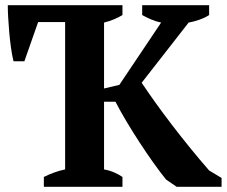

<svg xmlns="http://www.w3.org/2000/svg" viewBox="-20 -720 874 740"><path d="M528 -700H786V-662Q769 -651 747 -643.5Q725 -636 707 -633L526 -401Q548 -368 578 -326Q608 -284 642.5 -239Q677 -194 714 -148.5Q751 -103 786 -63L834 -34V0H661L620 -28Q596 -58 570 -94.5Q544 -131 518 -171Q492 -211 468 -251Q444 -291 425 -328H381V-67Q403 -63 421 -55Q439 -47 452 -38V0H149V-38Q169 -48 190 -55.5Q211 -63 231 -67V-635H127L74 -484H32Q26 -509 22 -538.5Q18 -568 15.5 -597Q13 -626 11.5 -653Q10 -680 10 -700H452V-662Q439 -654 420.5 -646Q402 -638 381 -633V-379L440 -393L601 -633Q581 -637 561.5 -645.5Q542 -654 528 -662Z"/></svg>

Font: PT Serif
Style: Bold
Weight: 700
Designer: A.Korolkova, O.Umpeleva, V.Yefimov
Foundry: ParaType Ltd
Version: Version 1.000W OFL; ttfautohint (v1.6)